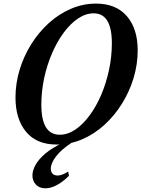

<svg xmlns="http://www.w3.org/2000/svg" viewBox="-20 -792 784 1066"><path d="M294 10.5Q183 10.5 124.5 -60.5Q66 -131.5 66 -250.5Q66 -329 89 -404.8Q112 -480.5 153.5 -546.8Q195 -613 251 -663.8Q307 -714.5 373.8 -743.2Q440.5 -772 513.5 -772Q624 -772 684.2 -702.5Q744.5 -633 744.5 -512.5Q744.5 -435 721.8 -359.2Q699 -283.5 657.5 -216.8Q616 -150 559.8 -98.8Q503.5 -47.5 436 -18.5Q368.5 10.5 294 10.5ZM311.5 -44Q356 -44 398.2 -72.5Q440.5 -101 477.2 -150.8Q514 -200.5 541.8 -265.2Q569.5 -330 585.2 -403.5Q601 -477 601 -552.5Q601 -718 500 -718Q456 -718 413.5 -689.5Q371 -661 334 -611Q297 -561 269 -496.2Q241 -431.5 225.2 -358.2Q209.5 -285 209.5 -210.5Q209.5 -44 311.5 -44ZM232 253.5Q198.5 253.5 179.2 232.8Q160 212 160 182Q160 155.5 176.8 124.5Q193.5 93.5 231 61.2Q268.5 29 330.5 0H378.5Q322 36.5 292 75.2Q262 114 262 144.5Q262 161.5 271.5 172Q281 182.5 300 182.5Q311.5 182.5 325 177.8Q338.5 173 358.5 160.5L363 184Q329 218 295.2 235.8Q261.5 253.5 232 253.5Z"/></svg>

Font: Libre Caslon Condensed
Style: Italic
Weight: 400
Italic angle: -22.583°
Designer: Pablo Impallari, Rodrigo Fuenzalida, Katja Schimmel, Ertekin Erdin
Foundry: Pablo Impallari, Rodrigo Fuenzalida
Version: Version 2.000;gftools[0.9.33]